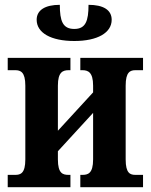

<svg xmlns="http://www.w3.org/2000/svg" viewBox="-20 -776 625 796"><path d="M288 -606C384 -606 443 -640 443 -694C443 -735 408 -756 347 -756C347 -689 335 -656 288 -656C240 -656 228 -689 228 -756C167 -756 132 -734 132 -694C132 -640 191 -606 288 -606ZM12 0H272V-51H265C241 -51 220 -56 220 -115V-149L366 -308V-115C366 -56 344 -51 321 -51H313V0H573V-51H542C520 -51 501 -57 501 -115V-421C501 -478 520 -485 542 -485H573V-536H313V-485H321C344 -485 366 -478 366 -421V-393L220 -234V-421C220 -478 241 -485 265 -485H272V-536H12V-485H43C65 -485 85 -478 85 -421V-115C85 -57 65 -51 43 -51H12Z"/></svg>

Font: Noto Serif Condensed
Style: Bold
Weight: 700
Width: 3
Designer: Monotype Design Team
Foundry: Monotype Imaging Inc.
Version: Version 2.015